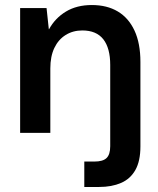

<svg xmlns="http://www.w3.org/2000/svg" viewBox="-20 -528 629 763"><path d="M60 0V-496H165L174 -412H175Q199 -456 242 -482Q285 -508 345 -508Q405 -508 448 -482.5Q491 -457 514.5 -406.5Q538 -356 538 -282V54Q538 112 518 147.5Q498 183 461 199Q424 215 374 215H315V114H355Q389 114 403.5 100Q418 86 418 53V-270Q418 -337 390.5 -372Q363 -407 307 -407Q270 -407 241 -389Q212 -371 196 -337.5Q180 -304 180 -256V0Z"/></svg>

Font: DM Sans 28pt SemiBold
Style: Regular
Weight: 600
Version: Version 4.004;gftools[0.9.30]